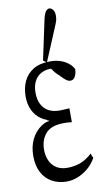

<svg xmlns="http://www.w3.org/2000/svg" viewBox="-94 -829 516 938"><g transform="rotate(-10 163.5 -360.0)"><path d="M85.4 -227.1Q99.1 -236.3 114.3 -241.2Q121.1 -238.8 127.4 -245.6Q120.6 -243.2 114.3 -250.5Q100.6 -255.4 88.9 -263.2Q61.5 -281.2 47.1 -311.5Q32.7 -341.8 32.7 -379.4Q32.7 -422.4 48.3 -455.8Q64 -489.3 96.4 -509Q128.9 -528.8 180.2 -528.8Q207.5 -528.8 230 -521.5Q252.4 -514.2 269 -501Q285.6 -487.8 294.4 -470.7Q294.4 -450.2 285.9 -434.3Q277.3 -418.5 262.7 -418.5Q254.9 -418.5 248 -422.1Q241.2 -425.8 231.9 -434.3Q222.7 -442.9 208.5 -457.5Q193.4 -470.7 178.2 -493.2Q177.2 -488.3 175.8 -493.2Q148.4 -492.2 128.9 -481.4Q106.9 -469.2 95.2 -446Q83.5 -422.9 83.5 -390.1Q83.5 -357.4 95 -333.7Q106.4 -310.1 129.2 -297.1Q151.9 -284.2 186 -284.2Q197.8 -284.2 208.7 -285.2Q219.7 -286.1 233.4 -286.6Q233.4 -247.1 233.4 -217.8Q218.3 -219.7 210 -220Q201.7 -220.2 193.4 -220.2Q127.9 -220.2 100.6 -185.1Q76.2 -154.3 76.2 -108.4Q76.2 -77.6 87.4 -53.5Q98.6 -29.3 120.4 -15.6Q142.1 -2 173.3 -2Q204.6 -2 234.4 -11.5Q264.2 -21 297.4 -50.8Q301.8 -34.7 306.6 -28.3Q289.1 2.4 265.1 22.2Q241.2 42 214.1 52.7Q187 63.5 158.7 63.5Q119.1 63.5 87.2 46.1Q55.2 28.8 37.1 -5.1Q19 -39.1 19 -86.9Q19 -134.8 36.9 -170.4Q54.7 -206.1 85.4 -227.1ZM247.1 -744.1Q247.1 -729.5 243.4 -717.8Q239.7 -706.1 230 -683.6Q230 -683.6 164.1 -526.4L147 -538.6L189.9 -739.3Q196.3 -765.6 204.3 -774.9Q212.4 -784.2 220.2 -784.2Q231 -784.2 239 -773.4Q247.1 -762.7 247.1 -744.1Z"/></g></svg>

Font: Scarab Serif
Style: Light
Weight: 300
Designer: John Roberts
Foundry: Scarab
Version: 1.0